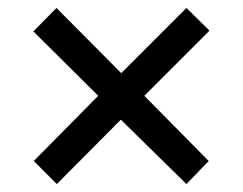

<svg xmlns="http://www.w3.org/2000/svg" viewBox="-20 -661 612 483"><path d="M65 -256 227 -420 64 -582 122 -641 285 -477 449 -641 507 -584 343 -420 505 -256 449 -198 284 -360 123 -198Z"/></svg>

Font: Noto Sans Telugu UI Medium
Style: Regular
Weight: 500
Designer: Jelle Bosma - Monotype Design Team
Foundry: Monotype Imaging Inc.
Version: Version 2.005; ttfautohint (v1.8.4.7-5d5b)